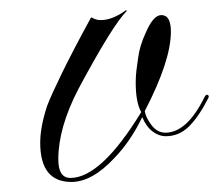

<svg xmlns="http://www.w3.org/2000/svg" viewBox="-20 -357 435 382"><path d="M122 5Q60 5 60 -73Q60 -105 74 -147Q82 -168 103.5 -212Q125 -256 161 -322H163Q171 -317 180 -317Q204 -317 231 -337L232 -335Q204 -307 136 -180Q96 -103 96 -40Q96 -3 120 -3Q181 -3 261 -134Q250 -153 250 -193Q250 -205 251.5 -217.5Q253 -230 255 -243Q258 -266 270 -292Q285 -327 301 -327Q320 -327 320 -294Q320 -236 268 -136Q270 -123 281.5 -108Q293 -93 309 -93Q352 -93 387 -164Q390 -170 393.5 -168Q397 -166 394 -161Q375 -124 355.5 -105Q336 -86 310 -86Q296 -86 283.5 -95.5Q271 -105 263 -124Q240 -76 207 -42Q163 5 122 5Z"/></svg>

Font: Imperial Script
Style: Regular
Weight: 400
Designer: Robert E. Leuschke
Foundry: Robert E. Leuschke
Version: Version 1.010; ttfautohint (v1.8.3)